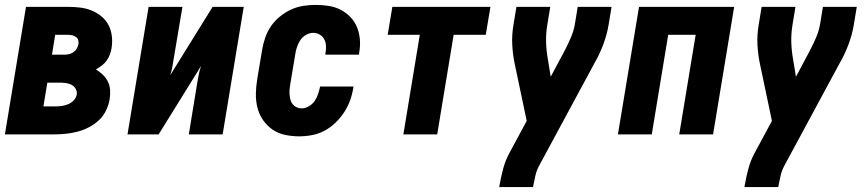

<svg xmlns="http://www.w3.org/2000/svg" viewBox="-20 -548 3540 783"><path d="M0 0 86 -520H259Q284 -520 308 -517Q332 -514 354 -505Q376 -496 394 -481Q412 -466 422.5 -446Q433 -426 436 -401.5Q439 -377 435 -352Q433 -339 428 -325.5Q423 -312 415 -301Q407 -290 395.5 -281Q384 -272 371 -265Q386 -256 399 -243.5Q412 -231 420 -215Q428 -199 429 -180Q430 -161 427 -142Q423 -119 412 -96.5Q401 -74 382.5 -57Q364 -40 341.5 -28.5Q319 -17 296 -11Q273 -5 249 -2.5Q225 0 202 0ZM192 -325H242Q252 -325 261 -327Q270 -329 278.5 -334.5Q287 -340 292.5 -349Q298 -358 300 -368Q301 -376 299 -384Q297 -392 290 -397Q283 -402 275 -404Q267 -406 258 -406H205ZM157 -114H202Q216 -114 229 -115.5Q242 -117 255.5 -122Q269 -127 279.5 -137.5Q290 -148 293 -162Q295 -175 288.5 -186Q282 -197 271 -202.5Q260 -208 247.5 -209.5Q235 -211 222 -211H173Z M500 0 586 -520H724L689 -312Q686 -294 683 -276.5Q680 -259 674 -241L847 -520H974L888 0H750L784 -208Q787 -226 790.5 -243.5Q794 -261 800 -279L627 0Z M1200 8Q1171 8 1142.5 2Q1114 -4 1091.5 -19.5Q1069 -35 1053 -58Q1037 -81 1030 -108.5Q1023 -136 1023.5 -165.5Q1024 -195 1029 -225L1049 -345Q1053 -369 1061.5 -394Q1070 -419 1085 -441Q1100 -463 1121.5 -480.5Q1143 -498 1167 -509Q1191 -520 1216.5 -524Q1242 -528 1267 -528Q1294 -528 1320 -524Q1346 -520 1368.5 -508.5Q1391 -497 1408.5 -479Q1426 -461 1435.5 -438Q1445 -415 1447.5 -388.5Q1450 -362 1445 -335L1444 -325H1307V-329Q1310 -344 1309.5 -359Q1309 -374 1303 -386.5Q1297 -399 1284.5 -406.5Q1272 -414 1257 -414Q1242 -414 1227.5 -405.5Q1213 -397 1204.5 -384Q1196 -371 1191 -356Q1186 -341 1184 -326L1164 -206Q1162 -195 1161 -184Q1160 -173 1161 -162Q1162 -151 1164.5 -141Q1167 -131 1173.5 -123Q1180 -115 1189.5 -110.5Q1199 -106 1210 -106Q1225 -106 1239.5 -114.5Q1254 -123 1263 -136Q1272 -149 1277 -164Q1282 -179 1285 -193V-195H1422L1421 -191Q1417 -165 1408 -139.5Q1399 -114 1384 -91Q1369 -68 1348.5 -48Q1328 -28 1303.5 -15Q1279 -2 1252.5 3Q1226 8 1200 8Z M1625 0 1692 -406H1561L1580 -520H1980L1961 -406H1830L1763 0Z M2016 215 2017 208Q2023 174 2032 140Q2041 106 2058 75L2128 -55L2079 -288Q2071 -326 2069 -366Q2067 -406 2074 -447L2086 -520H2224L2212 -447Q2206 -411 2207 -376.5Q2208 -342 2214 -308L2226 -235L2283 -342Q2296 -367 2307.5 -393.5Q2319 -420 2324 -447L2336 -520H2474L2462 -447Q2455 -406 2440 -366Q2425 -326 2403 -288L2178 129Q2168 148 2163.5 168Q2159 188 2155 208L2154 215Z M2500 0 2586 -520H2974L2888 0H2750L2817 -406H2705L2638 0Z M3016 215 3017 208Q3023 174 3032 140Q3041 106 3058 75L3128 -55L3079 -288Q3071 -326 3069 -366Q3067 -406 3074 -447L3086 -520H3224L3212 -447Q3206 -411 3207 -376.5Q3208 -342 3214 -308L3226 -235L3283 -342Q3296 -367 3307.5 -393.5Q3319 -420 3324 -447L3336 -520H3474L3462 -447Q3455 -406 3440 -366Q3425 -326 3403 -288L3178 129Q3168 148 3163.5 168Q3159 188 3155 208L3154 215Z"/></svg>

Font: Iosevka Term Curly Hv Obl
Style: Regular
Weight: 900
Italic angle: -9°
Designer: Belleve Invis
Foundry: Belleve Invis
Version: Version 32.3.0